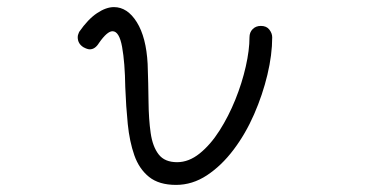

<svg xmlns="http://www.w3.org/2000/svg" viewBox="-20 -453 1040 541"><path d="M476 68Q428 68 400 45.5Q372 23 358.5 -15.5Q345 -54 340 -103.5Q335 -153 333 -207Q332 -277 324 -321Q316 -365 297 -365Q282 -365 259 -332Q248 -314 233 -314Q226 -314 215 -320Q199 -330 199 -348Q199 -353 200.5 -356.5Q202 -360 203 -363Q228 -399 253.5 -416Q279 -433 301 -433Q339 -433 365.5 -390.5Q392 -348 396 -273Q398 -217 398.5 -167Q399 -117 404.5 -78.5Q410 -40 427 -18Q444 4 479 4Q512 4 542.5 -20.5Q573 -45 598.5 -85Q624 -125 643 -172Q662 -219 672.5 -265.5Q683 -312 683 -348Q683 -362 692 -371Q701 -380 715 -380Q731 -380 739 -369.5Q747 -359 747 -348Q747 -299 733.5 -242.5Q720 -186 696 -131Q672 -76 638 -31Q604 14 563 41Q522 68 476 68Z"/></svg>

Font: Hachi Maru Pop
Style: Regular
Weight: 400
Designer: Nontynet
Foundry: Nontynet
Version: Version 1.300